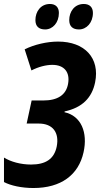

<svg xmlns="http://www.w3.org/2000/svg" viewBox="-26 -935 503 965"><path d="M371 -787C409 -787 441 -821 441 -870C441 -899 424 -915 395 -915C348 -915 322 -876 322 -834C322 -803 339 -787 371 -787ZM201 -787C239 -787 270 -821 270 -870C270 -899 253 -915 225 -915C178 -915 152 -876 152 -834C152 -803 169 -787 201 -787ZM142 10C281 10 369 -56 394 -170C416 -269 382 -353 298 -371L299 -375C387 -394 436 -443 452 -521C477 -643 400 -726 266 -726C210 -726 146 -711 98 -687L132 -581C167 -599 205 -609 237 -609C297 -609 327 -572 316 -513C306 -458 264 -430 192 -430H133L108 -314H169C240 -314 273 -268 259 -198C246 -136 204 -108 130 -108C78 -108 28 -122 -6 -143V-20C28 -2 83 10 142 10Z"/></svg>

Font: Noto Sans ExtraCondensed
Style: Bold Italic
Weight: 700
Width: 2
Italic angle: -12°
Designer: Monotype Design Team
Foundry: Monotype Imaging Inc.
Version: Version 2.013